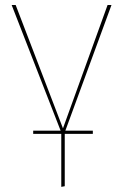

<svg xmlns="http://www.w3.org/2000/svg" viewBox="-20 -538 482 752"><path d="M416.6 -518.3H401.3L226.6 -35.3L41.4 -518.3H25.7L217.4 -26.3H110V-13.6H220V193.9L233.6 191.3V-13.6H343.6V-26.3H236Z"/></svg>

Font: Fira Sans Hair
Style: Regular
Weight: 100
Designer: bBox Type GmbH & Carrois Corporate GbR & Edenspiekermann AG
Foundry: bBox Type GmbH & Carrois Corporate GbR & Edenspiekermann AG
Version: Version 4.300;PS 004.300;hotconv 1.0.88;makeotf.lib2.5.64775